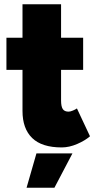

<svg xmlns="http://www.w3.org/2000/svg" viewBox="-20 -676 465 896"><path d="M268 12Q175 12 130 -32Q85 -76 85 -158V-656H265V-207Q265 -179 273 -167Q281 -155 300 -155Q308 -155 320 -160Q332 -165 339 -170L400 -40Q377 -20 340 -4Q303 12 268 12ZM10 -350V-500H368V-350ZM104 200 150 40H318L234 200Z"/></svg>

Font: Figtree Light Black
Style: Regular
Weight: 900
Version: Version 2.000